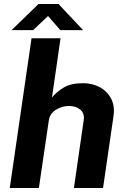

<svg xmlns="http://www.w3.org/2000/svg" viewBox="-20 -933 627 953"><path d="M28.5 0 136.5 -743H280.5L238 -449Q259.5 -476 295.5 -498Q331.5 -520 391.5 -520Q439 -520 476 -499.8Q513 -479.5 531.8 -443Q550.5 -406.5 543.5 -357.5L491.5 0H347L395.5 -337Q400.5 -370 378.8 -388.5Q357 -407 323 -407Q288 -407 257.2 -388Q226.5 -369 222 -333L173 0ZM37.5 -783.5 171 -913H270.5L392.5 -783.5H279.5L218.5 -853.5L144.5 -783.5Z"/></svg>

Font: Public Sans
Style: Bold Italic
Weight: 700
Italic angle: -8°
Designer: The Public Sans project authors (U.S. Web Design System). Libre Franklin designed by Pablo Impallari and Rodrigo Fuenzal
Version: Version 1.008; ttfautohint (v1.8.1) -l 8 -r 50 -G 200 -x 14 